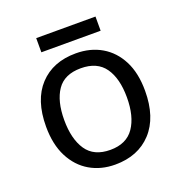

<svg xmlns="http://www.w3.org/2000/svg" viewBox="-125 -785 855 904"><g transform="rotate(-20 302.5 -333.5)"><path d="M551 -269Q551 -136 483.5 -63Q416 10 301 10Q230 10 174.5 -22.5Q119 -55 87 -117.5Q55 -180 55 -269Q55 -402 122 -474Q189 -546 304 -546Q377 -546 432.5 -513.5Q488 -481 519.5 -419.5Q551 -358 551 -269ZM146 -269Q146 -174 183.5 -118.5Q221 -63 303 -63Q384 -63 422 -118.5Q460 -174 460 -269Q460 -364 422 -418Q384 -472 302 -472Q220 -472 183 -418Q146 -364 146 -269ZM451 -677V-606H154V-677Z"/></g></svg>

Font: Noto Sans Living
Style: Regular
Weight: 400
Designer: Monotype Design Team
Foundry: Monotype Imaging Inc.
Version: Version 2.013; ttfautohint (v1.8.4.7-5d5b)